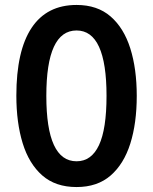

<svg xmlns="http://www.w3.org/2000/svg" viewBox="-20 -745 617 775"><path d="M532 -358Q532 -248 506 -165.5Q480 -83 426.5 -36.5Q373 10 289 10Q204 10 150.5 -37Q97 -84 71.5 -167Q46 -250 46 -359Q46 -540 107.5 -632.5Q169 -725 289 -725Q373 -725 426.5 -678.5Q480 -632 506 -549.5Q532 -467 532 -358ZM167 -358Q167 -94 289 -94Q349 -94 379.5 -159Q410 -224 410 -358Q410 -622 289 -622Q167 -622 167 -358Z"/></svg>

Font: Noto Sans ExtraCondensed SemiBold
Style: Regular
Weight: 600
Width: 2
Designer: Monotype Design Team
Foundry: Monotype Imaging Inc.
Version: Version 2.013; ttfautohint (v1.8.4.7-5d5b)